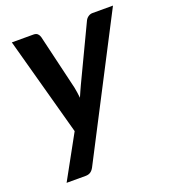

<svg xmlns="http://www.w3.org/2000/svg" viewBox="-126 -606 769 867"><g transform="rotate(-20 258.0 -173.0)"><path d="M516 -513 177 142Q170 155 160.5 161.2Q151 167.5 137 167.5H45.5L159.5 -39.5L30 -513H133.5Q147 -513 153.8 -506.2Q160.5 -499.5 163 -490L226 -224Q231 -198.5 233.5 -173Q239 -186 244.8 -198.8Q250.5 -211.5 256.5 -224.5L383 -490.5Q388 -500.5 397.5 -506.8Q407 -513 417 -513Z"/></g></svg>

Font: Lato 2
Style: Bold Italic
Weight: 700
Italic angle: -7°
Designer: Lukasz Dziedzic with Adam Twardoch and Botio Nikoltchev
Foundry: tyPoland Lukasz Dziedzic
Version: Version 2.015; 2015-08-06; http://www.latofonts.com/